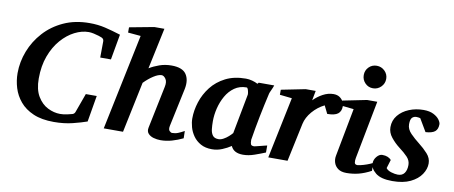

<svg xmlns="http://www.w3.org/2000/svg" viewBox="-66 -1013 3082 1303"><g transform="rotate(10 1474.5 -362.0)"><path d="M687 -645 655.8 -469.2H582L583 -581.1Q583 -586.9 580.3 -593.3Q577.6 -599.6 567.9 -604.5Q562.5 -607.4 546.1 -612.5Q529.8 -617.7 510.5 -621.8Q491.2 -626 476.1 -626Q428.7 -626 379.4 -601.1Q330.1 -576.2 288.3 -528.3Q246.6 -480.5 221.2 -412.1Q195.8 -343.8 195.8 -256.8Q195.8 -181.2 223.9 -134.3Q252 -87.4 294.4 -66.2Q336.9 -44.9 379.9 -44.9Q402.8 -44.9 428.5 -50.5Q454.1 -56.2 463.4 -59.1Q470.7 -61.5 474.9 -66.2Q479 -70.8 481 -76.2L528.8 -208H604L573.2 -26.9Q534.7 -13.2 476.1 1.5Q417.5 16.1 347.2 16.1Q262.7 16.1 205.3 -8.8Q147.9 -33.7 113.3 -75Q78.6 -116.2 63.2 -166.5Q47.9 -216.8 47.9 -268.1Q47.9 -345.2 76.7 -419.9Q105.5 -494.6 160.2 -554.9Q214.8 -615.2 293.2 -651.1Q371.6 -687 471.2 -687Q528.8 -687 578.4 -675.3Q627.9 -663.6 687 -645Z M1234.9 -27.8Q1197.8 -9.8 1159.2 1.2Q1120.6 12.2 1081.1 12.2Q1057.6 12.2 1033.9 5.6Q1010.3 -1 996.3 -16.6Q982.4 -32.2 987.8 -58.1L1047.9 -349.1Q1055.7 -385.3 1042.2 -404.5Q1028.8 -423.8 1013.7 -423.8Q991.2 -423.8 958.5 -402.8Q925.8 -381.8 895 -350.1L821.8 0H689L826.7 -661.1L738.8 -668.9V-705.1L907.7 -736.8H977.1L917 -454.1Q947.3 -472.7 985.8 -486.3Q1024.4 -500 1068.8 -500Q1144 -500 1170.4 -460.9Q1196.8 -421.9 1184.1 -358.9L1127.9 -94.2Q1123 -69.3 1132.8 -59.6Q1142.6 -49.8 1150.9 -49.8Q1172.4 -49.8 1191.9 -57.6Q1211.4 -65.4 1233.9 -78.1Z M1436 12.2Q1390.1 12.2 1358.2 -5.6Q1326.2 -23.4 1306.4 -51.5Q1286.6 -79.6 1277.8 -111.3Q1269 -143.1 1269 -170.9Q1269 -226.6 1287.6 -284.4Q1306.2 -342.3 1344.2 -391.1Q1382.3 -439.9 1441.4 -470Q1500.5 -500 1581.1 -500Q1602.5 -500 1624.5 -494.1Q1646.5 -488.3 1663.6 -479L1670.9 -487.8H1777.8Q1772.9 -472.7 1763.7 -453.1Q1754.4 -433.6 1752.9 -426.8Q1733.9 -344.2 1717.5 -262Q1701.2 -179.7 1688 -97.2Q1688 -74.7 1692.4 -65.9Q1696.8 -57.1 1714.8 -57.1Q1716.8 -57.1 1728.8 -60.1Q1740.7 -63 1756.3 -66.9Q1772 -70.8 1785.2 -74.2Q1798.3 -77.6 1801.8 -78.1V-29.8Q1768.6 -16.1 1728.3 -2Q1688 12.2 1649.9 12.2Q1585.4 12.2 1565.9 -33.2Q1539.6 -15.6 1505.9 -1.7Q1472.2 12.2 1436 12.2ZM1467.8 -63Q1484.4 -63 1502.2 -72.8Q1520 -82.5 1535.4 -96.2Q1550.8 -109.9 1560.1 -121.1L1611.8 -394Q1612.8 -397 1611.1 -408.7Q1609.4 -420.4 1605.5 -431.2Q1601.6 -441.9 1595.7 -441.9Q1547.9 -441.9 1512.7 -417Q1477.5 -392.1 1454.8 -352.1Q1432.1 -312 1420.9 -265.9Q1409.7 -219.7 1409.7 -176.8Q1409.7 -147.9 1412.6 -121.8Q1415.5 -95.7 1428 -79.3Q1440.4 -63 1467.8 -63Z M2260.7 -429.2Q2260.7 -394.5 2238.8 -377.2Q2216.8 -359.9 2165.5 -359.9L2138.7 -414.1Q2091.3 -390.6 2056.4 -349.9Q2021.5 -309.1 2011.7 -264.2L1955.6 0H1822.8L1910.6 -422.9L1826.7 -432.1V-466.8L1992.7 -500H2061.5L2048.8 -433.1Q2075.7 -460.9 2111.6 -480.5Q2147.5 -500 2184.6 -500Q2210.9 -500 2227.8 -488.3Q2244.6 -476.6 2252.7 -460.2Q2260.7 -443.8 2260.7 -429.2Z M2518.6 -663.1Q2518.6 -630.9 2495.6 -607.9Q2472.7 -585 2440.4 -585Q2408.2 -585 2386 -607.9Q2363.8 -630.9 2363.8 -663.1Q2363.8 -695.3 2386 -717.8Q2408.2 -740.2 2440.4 -740.2Q2472.7 -740.2 2495.6 -717.8Q2518.6 -695.3 2518.6 -663.1ZM2531.7 -32.2Q2486.8 -8.3 2446.5 2Q2406.2 12.2 2362.8 12.2Q2326.2 12.2 2304.9 -3.4Q2283.7 -19 2276.1 -42.7Q2268.6 -66.4 2273.4 -90.8L2336.4 -422.9L2250.5 -432.1V-466.8L2415.5 -500H2485.8L2408.7 -99.1Q2405.3 -81.1 2407.5 -67.1Q2409.7 -53.2 2427.7 -53.2Q2433.1 -53.2 2450.9 -57.4Q2468.8 -61.5 2491 -69.3Q2513.2 -77.1 2531.7 -86.9Z M2927.7 -422.9Q2927.7 -389.2 2908.7 -373Q2889.6 -356.9 2843.8 -354L2792.5 -440.9Q2789.1 -441.9 2782 -443.4Q2774.9 -444.8 2766.6 -444.8Q2747.6 -444.8 2736.1 -432.9Q2724.6 -420.9 2724.6 -387.7Q2724.6 -353.5 2752.9 -324.7Q2781.2 -295.9 2813.5 -271Q2847.7 -244.6 2874.8 -214.6Q2901.9 -184.6 2901.9 -147.9Q2901.9 -109.4 2877.2 -72.5Q2852.5 -35.6 2803.2 -11.7Q2753.9 12.2 2678.7 12.2Q2600.1 12.2 2563.5 -17.6Q2526.9 -47.4 2526.9 -83Q2526.9 -109.4 2544.7 -130.1Q2562.5 -150.9 2582.5 -150.9Q2604.5 -150.9 2619.9 -144.3Q2635.3 -137.7 2644.5 -127L2626.5 -67.9Q2637.2 -52.7 2662.8 -44.9Q2688.5 -37.1 2708.5 -37.1Q2738.8 -37.1 2753.7 -57.9Q2768.6 -78.6 2768.6 -113.8Q2768.6 -144.5 2746.1 -168.5Q2723.6 -192.4 2686.5 -220.2Q2655.3 -244.1 2629.4 -276.4Q2603.5 -308.6 2603.5 -346.2Q2603.5 -393.1 2631.8 -427.7Q2660.2 -462.4 2706.3 -481.2Q2752.4 -500 2805.7 -500Q2847.2 -500 2874.3 -486.1Q2901.4 -472.2 2914.6 -453.9Q2927.7 -435.5 2927.7 -422.9Z"/></g></svg>

Font: Charis
Style: Bold Italic
Weight: 700
Italic angle: -11°
Designer: Walt Agee, Miriam Martin, Annie Olsen, Victor Gaultney, Lorna Priest, Alan Ward, Bob Hallissy, Martin Hosken, Sharon Cor
Foundry: SIL Global
Version: Version 7.000